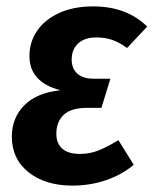

<svg xmlns="http://www.w3.org/2000/svg" viewBox="-20 -565 484 600"><path d="M17 -138Q17 -196 55.5 -235.5Q94 -275 169 -283Q72 -308 72 -390Q72 -433 95.5 -468Q119 -503 164 -524Q209 -545 271 -545Q376 -545 440 -482L377 -415Q354 -432 331.5 -440Q309 -448 281 -448Q244 -448 224 -429Q204 -410 204 -379Q204 -351 221.5 -335Q239 -319 273 -319H325L297 -228H253Q202 -228 179 -206Q156 -184 156 -147Q156 -117 174.5 -100.5Q193 -84 230 -84Q260 -84 287 -94.5Q314 -105 350 -127L398 -50Q361 -19 311.5 -2Q262 15 206 15Q122 15 69.5 -26.5Q17 -68 17 -138Z"/></svg>

Font: Fira Sans Condensed SemiBold
Style: Italic
Weight: 600
Width: 3
Italic angle: -8°
Designer: bBox Type GmbH & Carrois Corporate GbR & Edenspiekermann AG
Foundry: bBox Type GmbH & Carrois Corporate GbR & Edenspiekermann AG
Version: Version 4.301